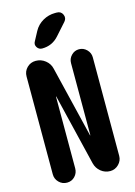

<svg xmlns="http://www.w3.org/2000/svg" viewBox="-142 -1043 783 1115"><g transform="rotate(-15 250.0 -485.0)"><path d="M450.2 -664.1V-72.3Q450.2 -43 428.7 -21.5Q407.2 0 377.9 0Q346.7 0 322.3 -19.5Q297.9 -39.1 290 -70.3L186.5 -499Q186.5 -500 185.5 -500Q184.6 -500 184.6 -499V-68.4Q184.6 -40 165.5 -20Q146.5 0 118.2 0Q89.8 0 69.8 -20Q49.8 -40 49.8 -68.4V-656.2Q49.8 -687.5 71.3 -709Q92.8 -730.5 124 -730.5Q156.2 -730.5 181.6 -710.4Q207 -690.4 213.9 -659.2L317.4 -231.4Q317.4 -230.5 318.4 -230.5Q319.3 -230.5 319.3 -231.4V-664.1Q319.3 -691.4 338.4 -710.9Q357.4 -730.5 384.3 -730.5Q411.1 -730.5 430.7 -710.9Q450.2 -691.4 450.2 -664.1ZM304.7 -969.7H315.4Q340.8 -969.7 350.6 -947.3Q360.4 -924.8 343.8 -906.2L280.3 -835Q240.2 -790 179.7 -790Q160.2 -790 149.4 -807.1Q138.7 -824.2 149.4 -841.8L178.7 -896.5Q197.3 -930.7 231.4 -950.2Q265.6 -969.7 304.7 -969.7Z"/></g></svg>

Font: Rounded-X Mgen+ 1mn bold
Style: Bold
Weight: 700
Designer: [Source Han Sans]
Ryoko NISHIZUKA  (kana & ideographs); Paul D. Hunt (Latin, Greek & Cyrillic); Wenlong ZHANG  (bopomofo
Version: Version 1.059.20150602